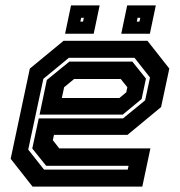

<svg xmlns="http://www.w3.org/2000/svg" viewBox="-20 -691 666 711"><path d="M526 -540 607 -437 576.5 -294.5 452 -191.5H180L175.5 -172L199.5 -141.5H537L507 0H100.5L19.5 -103L90.5 -437L215.5 -540ZM470 -463 520.5 -400 504.5 -324.5 434.5 -266.5H126.5L153.5 -395L237 -463ZM478 -477H235L140.5 -399L84.5 -137L143 -63H453L456 -77H151L99.5 -141L123.5 -252.5H435.5L517.5 -319.5L535.5 -404ZM427 -398.5H254.5L217.5 -368L209 -328H422L447.5 -349L451.5 -368ZM429 -566 451 -671H557L535 -566ZM221 -566 243 -671H349L327 -566ZM277.5 -611H287.5L290.5 -625H280.5ZM486.5 -611H496.5L499.5 -625H489.5Z"/></svg>

Font: Tourney
Style: Bold Italic
Weight: 700
Italic angle: -12°
Version: Version 1.015